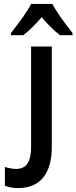

<svg xmlns="http://www.w3.org/2000/svg" viewBox="-20 -952 391 982"><path d="M36 -772H99C132 -798 152 -817 193 -864C230 -821 259 -793 287 -772H351V-783C302 -845 263 -901 248 -932H139C123 -899 88 -849 36 -783ZM72 10C187 10 245 -66 245 -201V-714H139V-199C139 -131 119 -88 63 -88C45 -88 25 -92 5 -98V-2C24 6 49 10 72 10Z"/></svg>

Font: Kathrein 67 Medium Condensed
Style: Regular
Weight: 500
Width: 3
Designer: Lazydogs Typefoundry, based on Open Sans by Ascender Corporation
Foundry: Lazydogs Typefoundry
Version: Version 1.003;PS 001.003;hotconv 1.0.88;makeotf.lib2.5.64775